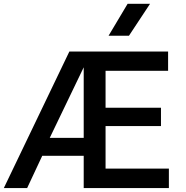

<svg xmlns="http://www.w3.org/2000/svg" viewBox="-42 -964 952 984"><path d="M-22.5 0 313.5 -700H819.5V-601H499V-412H783V-318H499V-100H823.5V0H387V-165.5H174.5L97 0ZM213 -257.5H387V-619ZM514.5 -781 612 -944.5H727L619 -781Z"/></svg>

Font: Geologica EX
Style: Regular
Weight: 400
Designer: Sindre Bremnes, Frode Helland
Foundry: Monokrom Skriftforlag AS
Version: Version 1.010;gftools[0.9.28]